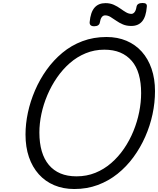

<svg xmlns="http://www.w3.org/2000/svg" viewBox="-20 -1248 1059 1287"><path d="M478 19Q404 19 343.5 -6.5Q283 -32 240 -80Q197 -128 174 -195Q151 -262 151 -346Q151 -418 167 -493Q183 -568 214.5 -641.5Q246 -715 292 -779.5Q338 -844 398 -894Q458 -944 532.5 -972Q607 -1000 694 -1000Q768 -1000 828 -974.5Q888 -949 930.5 -901.5Q973 -854 996 -787Q1019 -720 1019 -637Q1019 -560 1002.5 -482.5Q986 -405 953.5 -331.5Q921 -258 874.5 -194.5Q828 -131 768 -83Q708 -35 635.5 -8Q563 19 478 19ZM493 -66Q561 -66 619 -89.5Q677 -113 725.5 -155Q774 -197 811.5 -252Q849 -307 874.5 -369.5Q900 -432 913 -497Q926 -562 926 -624Q926 -694 910.5 -748.5Q895 -803 863 -840Q831 -877 785.5 -896Q740 -915 679 -915Q613 -915 554.5 -891Q496 -867 448 -825Q400 -783 362 -728Q324 -673 297.5 -610.5Q271 -548 257.5 -484Q244 -420 244 -360Q244 -289 260 -234.5Q276 -180 307.5 -142.5Q339 -105 385 -85.5Q431 -66 493 -66ZM611 -1072Q579 -1072 581 -1100Q587 -1166 613.5 -1196.5Q640 -1227 687 -1227Q718 -1227 742.5 -1216Q767 -1205 787 -1190.5Q807 -1176 825 -1165.5Q843 -1155 861 -1155Q872 -1155 881.5 -1166Q891 -1177 895 -1202Q899 -1228 936 -1228Q953 -1228 959.5 -1221.5Q966 -1215 964 -1202Q959 -1136 933 -1105Q907 -1074 860 -1074Q828 -1074 803.5 -1084.5Q779 -1095 758.5 -1109.5Q738 -1124 720.5 -1134.5Q703 -1145 685 -1145Q671 -1145 662 -1133Q653 -1121 649 -1096Q647 -1085 637.5 -1078.5Q628 -1072 611 -1072Z"/></svg>

Font: Playwrite SK
Style: Regular
Weight: 400
Designer: Veronika Burian, José Scaglione
Foundry: TypeTogether
Version: Version 1.002